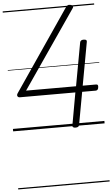

<svg xmlns="http://www.w3.org/2000/svg" viewBox="-84 -1047 923 1577"><g transform="rotate(-5 377.0 -258.0)"><path d="M514 14Q500 14 493.5 9Q487 4 489 -6L537 -274H80Q66 -274 60.5 -284Q55 -294 64 -308L519 -975Q527 -987 535 -992Q543 -997 558 -994Q568 -992 573.5 -988.5Q579 -985 580 -978.5Q581 -972 574 -963L135 -324H547L612 -680Q616 -700 642 -700Q657 -700 663 -695Q669 -690 667 -680L602 -324H712Q721 -324 725 -319.5Q729 -315 728 -303Q727 -288 721 -281Q715 -274 705 -274H593L544 -5Q541 14 514 14ZM0 469H754V479H0ZM0 -20H754V0H0ZM0 -505H754V-500H0ZM0 -989H754V-979H0Z"/></g></svg>

Font: Playwrite DE VA Guides
Style: Regular
Weight: 400
Designer: Veronika Burian, José Scaglione
Foundry: TypeTogether
Version: Version 1.003